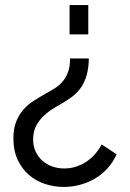

<svg xmlns="http://www.w3.org/2000/svg" viewBox="-20 -526 513 759"><path d="M331 -295Q331 -241 312 -200.5Q293 -160 247 -131Q229 -119 205.5 -106Q182 -93 161 -75.5Q140 -58 125.5 -33.5Q111 -9 111 25Q111 53 121.5 74.5Q132 96 149 110.5Q166 125 188 132.5Q210 140 234 140Q259 140 281.5 132.5Q304 125 323 112Q342 99 357 81.5Q372 64 382 45L441 84Q427 115 405.5 139Q384 163 356 179.5Q328 196 296.5 204.5Q265 213 232 213Q195 213 159 201.5Q123 190 95 166Q67 142 50 106Q33 70 33 21Q33 -17 43.5 -44Q54 -71 71 -91Q88 -111 111 -126Q134 -141 159 -155Q177 -165 195 -176Q213 -187 226.5 -202.5Q240 -218 248.5 -240Q257 -262 257 -295ZM329 -506V-390H255V-506Z"/></svg>

Font: PTCRaleway Medium
Style: Regular
Weight: 500
Designer: Matt McInerney, Pablo Impallari, Rodrigo Fuenzalida
Foundry: Matt McInerney, Pablo Impallari, Rodrigo Fuenzalida
Version: Version 3.000g; ttfautohint (v1.5) -l 8 -r 28 -G 28 -x 14 -D